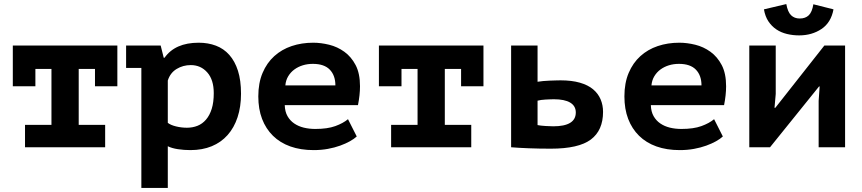

<svg xmlns="http://www.w3.org/2000/svg" viewBox="-20 -724 4240 944"><path d="M103 -110H233V-385H154V-300H43V-500H557V-300H447V-385H367V-110H497V0H103Z M600 -500H770L785 -440H789Q841 -514 957 -514Q1003 -514 1041.5 -499.5Q1080 -485 1107.5 -454Q1135 -423 1150 -376Q1165 -329 1165 -263Q1165 -199 1148 -147.5Q1131 -96 1099 -60Q1067 -24 1021 -5Q975 14 916 14Q885 14 855 9.5Q825 5 805 -5V200H675V-390H600ZM918 -404Q880 -404 848.5 -385Q817 -366 805 -328V-120Q819 -109 845.5 -102.5Q872 -96 899 -96Q927 -96 951 -105.5Q975 -115 993 -136Q1011 -157 1021 -189Q1031 -221 1031 -266Q1031 -332 999 -368Q967 -404 918 -404Z M1734 -53Q1721 -41 1700.5 -29.5Q1680 -18 1652.5 -8Q1625 2 1592 8Q1559 14 1522 14Q1458 14 1407.5 -4Q1357 -22 1322 -56.5Q1287 -91 1268.5 -139.5Q1250 -188 1250 -250Q1250 -316 1271 -365.5Q1292 -415 1328.5 -448Q1365 -481 1414 -497.5Q1463 -514 1520 -514Q1558 -514 1598.5 -504Q1639 -494 1673 -469.5Q1707 -445 1728.5 -404Q1750 -363 1750 -300Q1750 -257 1740 -207H1380Q1381 -175 1393.5 -153Q1406 -131 1426.5 -117Q1447 -103 1473.5 -96.5Q1500 -90 1530 -90Q1590 -90 1628.5 -104Q1667 -118 1691 -138ZM1518 -410Q1492 -410 1469 -403Q1446 -396 1427.5 -382.5Q1409 -369 1397 -349Q1385 -329 1383 -304H1629Q1629 -353 1601.5 -381.5Q1574 -410 1518 -410Z M1903 -110H2033V-385H1954V-300H1843V-500H2357V-300H2247V-385H2167V-110H2297V0H1903Z M2623 -109Q2638 -106 2662 -104.5Q2686 -103 2700 -103Q2811 -103 2811 -171Q2811 -203 2783.5 -219.5Q2756 -236 2703 -236Q2695 -236 2684 -235.5Q2673 -235 2662 -234.5Q2651 -234 2640.5 -232.5Q2630 -231 2623 -229ZM2623 -322Q2635 -324 2650.5 -325.5Q2666 -327 2681.5 -327.5Q2697 -328 2711.5 -328.5Q2726 -329 2736 -329Q2791 -329 2831 -317.5Q2871 -306 2896 -285Q2921 -264 2933 -235.5Q2945 -207 2945 -174Q2945 -83 2885 -38Q2825 7 2688 7Q2631 7 2579.5 5Q2528 3 2493 0V-500H2623Z M3534 -53Q3521 -41 3500.5 -29.5Q3480 -18 3452.5 -8Q3425 2 3392 8Q3359 14 3322 14Q3258 14 3207.5 -4Q3157 -22 3122 -56.5Q3087 -91 3068.5 -139.5Q3050 -188 3050 -250Q3050 -316 3071 -365.5Q3092 -415 3128.5 -448Q3165 -481 3214 -497.5Q3263 -514 3320 -514Q3358 -514 3398.5 -504Q3439 -494 3473 -469.5Q3507 -445 3528.5 -404Q3550 -363 3550 -300Q3550 -257 3540 -207H3180Q3181 -175 3193.5 -153Q3206 -131 3226.5 -117Q3247 -103 3273.5 -96.5Q3300 -90 3330 -90Q3390 -90 3428.5 -104Q3467 -118 3491 -138ZM3318 -410Q3292 -410 3269 -403Q3246 -396 3227.5 -382.5Q3209 -369 3197 -349Q3185 -329 3183 -304H3429Q3429 -353 3401.5 -381.5Q3374 -410 3318 -410Z M4005 -228 4010 -299H4007L3766 0H3664V-500H3794V-262L3788 -194H3792L4033 -500H4135V0H4005ZM3846 -704Q3853 -665 3869.5 -649Q3886 -633 3912 -633Q3940 -633 3956.5 -649Q3973 -665 3979 -703L4078 -678Q4066 -613 4019 -581.5Q3972 -550 3909 -550Q3878 -550 3849 -557Q3820 -564 3797 -579.5Q3774 -595 3758 -619Q3742 -643 3736 -678Z"/></svg>

Font: PT Mono
Style: Bold
Weight: 700
Monospace: yes
Designer: A.Korolkova, I.Chaeva
Foundry: ParaType Ltd
Version: Version 1.000 OFL